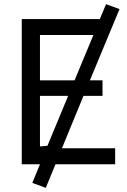

<svg xmlns="http://www.w3.org/2000/svg" viewBox="-20 -789 613 927"><path d="M536 4H248L201 118L136 94L173 4H85V-697H462L492 -769L557 -745L414 -401H475V-326H383L279 -73H536ZM173 -620V-401H340L431 -620ZM173 -326V-82L209 -85L309 -326Z"/></svg>

Font: Repo Regular
Style: Regular
Weight: 400
Designer: Stefan Peev
Foundry: Context Ltd
Version: Version 1.502